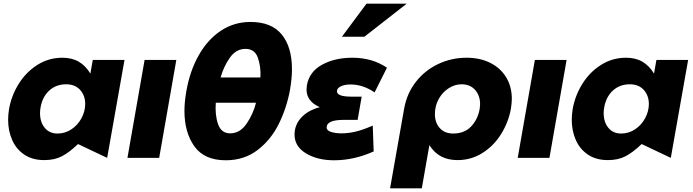

<svg xmlns="http://www.w3.org/2000/svg" viewBox="-20 -856 3760 1041"><path d="M339 -399Q387 -399 414.5 -368.5Q442 -338 442 -292Q442 -253 422 -215.5Q402 -178 367.5 -155Q333 -132 292 -132Q248 -132 222.5 -163Q197 -194 197 -243Q197 -258 200 -274Q210 -331 247 -365Q284 -399 339 -399ZM655 -531H483L470 -457Q444 -500 407 -521.5Q370 -543 318 -543Q244 -543 182.5 -504Q121 -465 81.5 -401.5Q42 -338 29 -265Q24 -233 24 -207Q24 -147 46 -97Q68 -47 112 -17.5Q156 12 220 12Q276 12 316 -9Q356 -30 403 -75L561 0Z M936 -531H764L671 0H843Z M1563 -481Q1563 -601 1507.5 -669Q1452 -737 1338 -737Q1249 -737 1177 -689Q1105 -641 1057 -555.5Q1009 -470 990 -360Q980 -302 980 -255Q980 -138 1034 -62.5Q1088 13 1204 13Q1304 13 1376.5 -42.5Q1449 -98 1491.5 -184Q1534 -270 1552 -367Q1563 -430 1563 -481ZM1311 -591Q1361 -591 1378 -543.5Q1395 -496 1392 -436H1176Q1193 -496 1226.5 -543.5Q1260 -591 1311 -591ZM1228 -133Q1180 -133 1162.5 -182.5Q1145 -232 1150 -299H1368Q1353 -238 1317 -185.5Q1281 -133 1228 -133Z M1831 -133Q1868 -133 1907 -142Q1946 -151 2001 -175L2006 -35Q1900 13 1791 13Q1701 13 1639 -24.5Q1577 -62 1577 -126Q1577 -179 1613.5 -218.5Q1650 -258 1714 -275Q1642 -306 1642 -371Q1642 -378 1644 -394Q1657 -467 1726 -505Q1795 -543 1891 -543Q1998 -543 2078 -489L2011 -355Q1948 -398 1881 -398Q1849 -398 1828 -388Q1807 -378 1807 -361Q1807 -332 1885 -332H1941L1919 -206H1843Q1751 -206 1751 -165Q1751 -148 1775.5 -140.5Q1800 -133 1831 -133ZM1834 -657H1956L2185 -836H1967Z M2581 -267Q2583 -283 2583 -291Q2583 -338 2556 -368.5Q2529 -399 2482 -399Q2446 -399 2412.5 -377.5Q2379 -356 2358.5 -319Q2338 -282 2338 -237Q2338 -191 2364.5 -161.5Q2391 -132 2437 -132Q2498 -132 2534.5 -170.5Q2571 -209 2581 -267ZM2510 -543Q2582 -543 2637.5 -515.5Q2693 -488 2724 -437.5Q2755 -387 2755 -320Q2755 -298 2750 -266Q2737 -194 2697.5 -130Q2658 -66 2596.5 -27Q2535 12 2461 12Q2410 12 2372.5 -7.5Q2335 -27 2308 -69L2267 165H2095L2171 -266Q2186 -350 2235 -412.5Q2284 -475 2356 -509Q2428 -543 2510 -543Z M3052 -531H2880L2787 0H2959Z M3395 -399Q3443 -399 3470.5 -368.5Q3498 -338 3498 -292Q3498 -253 3478 -215.5Q3458 -178 3423.5 -155Q3389 -132 3348 -132Q3304 -132 3278.5 -163Q3253 -194 3253 -243Q3253 -258 3256 -274Q3266 -331 3303 -365Q3340 -399 3395 -399ZM3711 -531H3539L3526 -457Q3500 -500 3463 -521.5Q3426 -543 3374 -543Q3300 -543 3238.5 -504Q3177 -465 3137.5 -401.5Q3098 -338 3085 -265Q3080 -233 3080 -207Q3080 -147 3102 -97Q3124 -47 3168 -17.5Q3212 12 3276 12Q3332 12 3372 -9Q3412 -30 3459 -75L3617 0Z"/></svg>

Font: Geom ExtraBold
Style: Bold Italic
Weight: 800
Italic angle: -10°
Version: Version 1.102